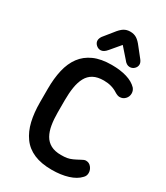

<svg xmlns="http://www.w3.org/2000/svg" viewBox="-200 -884 844 978"><g transform="rotate(30 222.0 -395.0)"><path d="M153 -331Q153 -372 158.5 -406.5Q164 -441 177.5 -466Q191 -491 215 -504Q239 -517 276 -517Q323 -517 358 -494Q374 -484 386 -484Q405 -484 418 -497.5Q431 -511 431 -530Q431 -547 420 -560Q398 -583 360 -594.5Q322 -606 271 -606Q209 -606 166.5 -587Q124 -568 98 -533Q72 -498 60.5 -448.5Q49 -399 49 -338V-258Q49 -197 60.5 -148Q72 -99 98 -63Q124 -27 167 -8.5Q210 10 272 10Q326 10 367.5 -3Q409 -16 431 -40Q444 -52 444 -70Q444 -88 432 -103Q420 -118 401 -118Q391 -118 376 -109Q356 -98 340.5 -91Q325 -84 310.5 -81.5Q296 -79 276 -79Q239 -79 215 -92Q191 -105 177.5 -129Q164 -153 158.5 -186Q153 -219 153 -260ZM268 -722 319 -664Q335 -642 354 -642Q370 -642 381 -653Q392 -664 392 -678Q392 -690 382 -703L340 -756Q322 -780 306 -790Q290 -800 268 -800Q247 -800 231 -790Q215 -780 196 -755L154 -703Q150 -697 147.5 -690.5Q145 -684 145 -678Q145 -664 156.5 -653Q168 -642 183 -642Q201 -642 219 -664Z"/></g></svg>

Font: Beiruti SemiBold
Style: Regular
Weight: 600
Designer: Arlette Boutros
Foundry: Boutros
Version: Version 1.41